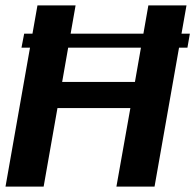

<svg xmlns="http://www.w3.org/2000/svg" viewBox="-26 -695 726 715"><path d="M54 -517.5H672L681 -569.5H64ZM-5.5 0H136.5L188 -292.5H459.5L407.5 0H549.5L668.5 -675H526.5L476.5 -390H205.5L255.5 -675H113.5Z"/></svg>

Font: Anybody Thin SemiBold
Style: Italic
Weight: 600
Italic angle: -10°
Version: Version 1.113;gftools[0.9.25]